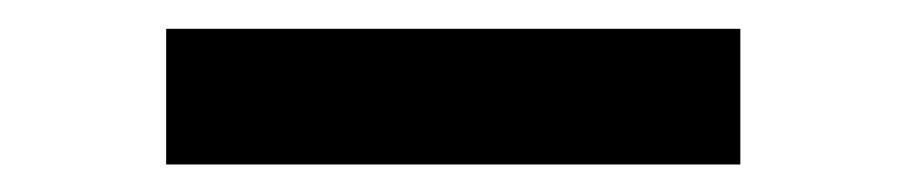

<svg xmlns="http://www.w3.org/2000/svg" viewBox="-20 -410 642 136"><path d="M97.7 -389.6H504.4V-293.5H97.7Z"/></svg>

Font: Modern Antiqua
Style: Regular
Weight: 500
Version: Version 1.0